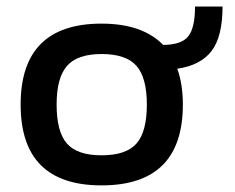

<svg xmlns="http://www.w3.org/2000/svg" viewBox="-20 -556 716 586"><path d="M290 9.8Q43 9.8 43 -236.8Q43 -483.9 290 -483.9Q414.6 -483.9 478 -418.9Q534.2 -419.4 554.7 -445.3Q575.2 -471.2 575.2 -536.1H659.2Q659.2 -443.8 625.5 -400.1Q591.8 -356.4 521 -346.2Q538.1 -299.3 538.1 -236.8Q538.1 9.8 290 9.8ZM290 -82Q364.7 -82 396.5 -117.9Q428.2 -153.8 428.2 -236.8Q428.2 -318.8 396.5 -355Q364.7 -391.1 290 -391.1Q216.3 -391.1 184.6 -355Q152.8 -318.8 152.8 -236.8Q152.8 -153.8 184.3 -117.9Q215.8 -82 290 -82Z"/></svg>

Font: Kanit
Style: Regular
Weight: 400
Designer: Katatrad Team
Foundry: CadsonDemak
Version: Version 1.000;PS 001.000;hotconv 1.0.88;makeotf.lib2.5.64775